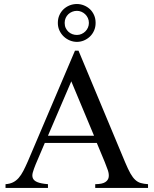

<svg xmlns="http://www.w3.org/2000/svg" viewBox="-20 -928 759 948"><path d="M450.2 0V-18.6Q484.9 -19 499.5 -28.6Q514.2 -38.1 516.6 -53.2Q519 -68.4 512.5 -87.6Q505.9 -106.9 497.6 -127L458 -222.2H201.2L156.2 -116.7Q147 -94.2 142.1 -77.1Q137.2 -60.1 142.3 -47.9Q147.5 -35.6 164.8 -28.6Q182.1 -21.5 216.8 -18.6V0H7.3V-18.6Q28.3 -20 43.9 -27.6Q59.6 -35.2 72 -49.3Q84.5 -63.5 95.2 -84.2Q106 -105 117.7 -131.8L350.1 -677.7H367.7L597.7 -127Q612.3 -92.3 624 -71.5Q635.7 -50.8 648.2 -39.6Q660.6 -28.3 675.5 -24.2Q690.4 -20 710.9 -18.6V0ZM332 -526.4 216.8 -257.8H444.3ZM418.9 -814.9Q418.9 -828.1 413.8 -839.1Q408.7 -850.1 400.4 -857.9Q392.1 -865.7 381.6 -870.1Q371.1 -874.5 359.9 -874.5Q347.7 -874.5 336.7 -870.1Q325.7 -865.7 317.4 -857.9Q309.1 -850.1 304.2 -839.1Q299.3 -828.1 299.3 -814.9Q299.3 -800.8 304.4 -789.8Q309.6 -778.8 318.1 -771Q326.7 -763.2 337.4 -759.3Q348.1 -755.4 359.9 -755.4Q372.1 -755.4 382.8 -760.3Q393.6 -765.1 401.6 -773.2Q409.7 -781.2 414.3 -792Q418.9 -802.7 418.9 -814.9ZM452.1 -814.9Q452.1 -793.9 444.3 -776.6Q436.5 -759.3 423.6 -747.1Q410.6 -734.9 394 -728Q377.4 -721.2 359.9 -721.2Q342.3 -721.2 325.4 -728Q308.6 -734.9 295.4 -747.1Q282.2 -759.3 273.9 -776.6Q265.6 -793.9 265.6 -814.9Q265.6 -835.9 273.2 -853Q280.8 -870.1 293.7 -882.3Q306.6 -894.5 323.7 -901.4Q340.8 -908.2 359.9 -908.2Q377.4 -908.2 394 -901.6Q410.6 -895 423.6 -883.1Q436.5 -871.1 444.3 -853.8Q452.1 -836.4 452.1 -814.9Z"/></svg>

Font: Doulos SIL APac
Style: Regular
Weight: 400
Designer: Walt Agee, Victor Gaultney, Peter Martin, Debbi Hosken, Becca Hirsbrunner
Foundry: SIL International
Version: Version 5.000